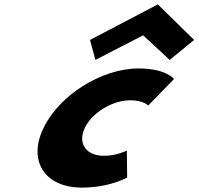

<svg xmlns="http://www.w3.org/2000/svg" viewBox="-20 -840 905 875"><path d="M390.1 -658 414.8 -567 632.4 -679 753.3 -567 864.6 -658 699.4 -820ZM573.9 -383C633.9 -383 655.5 -359 655.5 -359L773 -480C773 -480 737.8 -528 611.4 -528C442.3 -528 249.3 -406 177.5 -255C106.1 -105 185.1 15 353.3 15C479.6 15 559.5 -31 559.5 -31L558 -154C558 -154 513.6 -130 453.7 -130C372.6 -130 332.7 -186 366.4 -257C399.7 -327 492.9 -383 573.9 -383Z"/></svg>

Font: Hussar
Style: BdSuprExtOblFive
Weight: 700
Foundry: Cannot Into Space Fonts
Version: Version 2.00